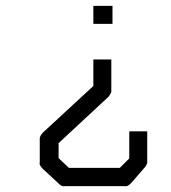

<svg xmlns="http://www.w3.org/2000/svg" viewBox="-20 -682 580 652"><path d="M362 -601H297V-662H362ZM480 -236V-129Q480 -128.5 479.5 -127.5Q479 -126.5 479 -126Q475 -117 472 -114L425 -60Q414.5 -49.5 408 -49.5L402 -50H201Q200 -50 198.5 -49.8Q197 -49.5 196.5 -49.5Q188.5 -49.5 180 -58L125 -109Q114.5 -119.5 114.5 -127Q114.5 -128 114.8 -130Q115 -132 115 -133V-211Q115 -221 127 -233L297 -390V-480H358V-371Q358 -370.5 357.5 -369Q357 -367.5 357 -367Q352 -357 348 -353L179 -196V-145L214 -112H387L419 -144V-236Z"/></svg>

Font: ibm3270
Style: Regular
Weight: 400
Monospace: yes
Version: Version 2.0.3